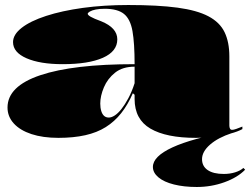

<svg xmlns="http://www.w3.org/2000/svg" viewBox="-20 -535 998 766"><path d="M492 -515Q610 -515 688 -504.5Q766 -494 811.5 -470Q857 -446 876 -406.5Q895 -367 895 -310V-34Q895 -27 897.5 -22Q900 -17 906 -17Q912 -17 922 -20.5Q932 -24 947 -30V-20Q929 -10 899 -2Q869 6 833.5 10.5Q798 15 762 15Q643 15 580 -22Q517 -59 517 -140Q517 -142 517 -143.5Q517 -145 517 -148.5Q517 -152 517 -157L510 -163Q490 -117 463.5 -83.5Q437 -50 402 -28Q367 -6 320 4.5Q273 15 213 15Q151 15 105.5 0Q60 -15 35 -42.5Q10 -70 10 -106Q10 -191 141 -235Q272 -279 517 -279Q517 -363 508.5 -411Q500 -459 474.5 -479.5Q449 -500 398 -500Q377 -500 362 -497Q347 -494 338.5 -489Q330 -484 330 -480Q330 -475 342 -468Q354 -461 384 -450Q448 -424 448 -378Q448 -330 390.5 -304.5Q333 -279 230 -279Q140 -279 86 -302.5Q32 -326 32 -367Q32 -397 66.5 -424Q101 -451 164 -471.5Q227 -492 310.5 -503.5Q394 -515 492 -515ZM517 -269Q469 -269 439 -245Q409 -221 394.5 -186.5Q380 -152 380 -122Q380 -105 384 -92Q388 -79 395.5 -72.5Q403 -66 414 -66Q425 -66 438 -74.5Q451 -83 464.5 -100Q478 -117 492 -143Q506 -169 517 -203ZM905 -4Q850 14 818 42Q786 70 786 100Q786 128 808.5 143.5Q831 159 873 159Q897 159 918 152.5Q939 146 951 135L958 142Q928 173 875.5 192Q823 211 765 211Q714 211 674 201Q634 191 612 172.5Q590 154 590 131Q590 89 668 53Q746 17 898 -10Z"/></svg>

Font: Kalnia SemiExpanded
Style: Bold
Weight: 700
Width: 6
Designer: Frida Medrano
Foundry: Frida Medrano
Version: Version 1.105